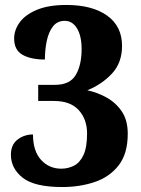

<svg xmlns="http://www.w3.org/2000/svg" viewBox="-20 -744 568 774"><path d="M231 10Q119 10 71.5 -27.5Q24 -65 24 -120Q24 -161 51 -181.5Q78 -202 113 -202Q113 -135 145.5 -99.5Q178 -64 227 -64Q254 -64 278 -76Q302 -88 316.5 -119Q331 -150 331 -206Q331 -263 297.5 -300Q264 -337 197 -337H134V-402H202Q262 -402 285.5 -442Q309 -482 309 -546Q309 -599 290.5 -629.5Q272 -660 241 -660Q211 -660 193.5 -637.5Q176 -615 168.5 -579Q161 -543 161 -504Q105 -504 71 -523Q37 -542 37 -589Q37 -623 59.5 -654Q82 -685 129 -704.5Q176 -724 247 -724Q352 -724 412 -681Q472 -638 472 -559Q472 -491 431.5 -447.5Q391 -404 332 -380Q371 -372 408.5 -351.5Q446 -331 470.5 -295.5Q495 -260 495 -205Q495 -124 458 -77Q421 -30 361 -10Q301 10 231 10Z"/></svg>

Font: Noto Serif Ethiopic SemiCondensed ExtraBold
Style: Regular
Weight: 800
Width: 4
Designer: Monotype Design Team
Foundry: Monotype Imaging Inc.
Version: Version 2.102; ttfautohint (v1.8.4.7-5d5b)